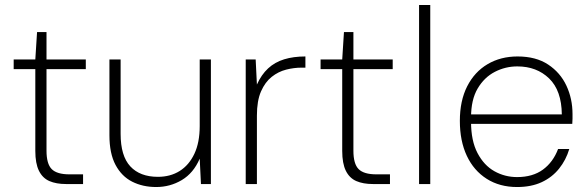

<svg xmlns="http://www.w3.org/2000/svg" viewBox="-20 -740 2365 772"><path d="M246 0Q206 0 178.5 -12Q151 -24 136.5 -53.5Q122 -83 122 -133V-462H35V-501H122L129 -611H167V-501H325V-462H167V-134Q167 -81 188 -60Q209 -39 259 -39H314V0Z M608 12Q554 12 511.5 -9.5Q469 -31 444.5 -77Q420 -123 420 -196V-501H465V-202Q465 -113 504 -71Q543 -29 615 -29Q665 -29 702.5 -52.5Q740 -76 761.5 -121.5Q783 -167 783 -233V-501H828V0H788L783 -102Q758 -44 711 -16Q664 12 608 12Z M968 0V-501H1008L1013 -400Q1031 -440 1058 -465Q1085 -490 1122.5 -501.5Q1160 -513 1208 -513V-468H1192Q1162 -468 1130.5 -460Q1099 -452 1072.5 -431Q1046 -410 1029.5 -372.5Q1013 -335 1013 -275V0Z M1480 0Q1440 0 1412.5 -12Q1385 -24 1370.5 -53.5Q1356 -83 1356 -133V-462H1269V-501H1356L1363 -611H1401V-501H1559V-462H1401V-134Q1401 -81 1422 -60Q1443 -39 1493 -39H1548V0Z M1665 0V-720H1710V0Z M2059 12Q1989 12 1937 -21Q1885 -54 1857 -113.5Q1829 -173 1829 -254Q1829 -335 1858.5 -393Q1888 -451 1940.5 -482Q1993 -513 2061 -513Q2135 -513 2184 -480.5Q2233 -448 2257.5 -395.5Q2282 -343 2282 -281Q2282 -272 2282 -263Q2282 -254 2281 -242H1861V-280H2239Q2238 -376 2188 -424.5Q2138 -473 2060 -473Q2012 -473 1969.5 -451Q1927 -429 1900.5 -384Q1874 -339 1874 -268V-250Q1874 -174 1900 -124.5Q1926 -75 1968 -51.5Q2010 -28 2059 -28Q2122 -28 2163 -58Q2204 -88 2224 -141H2269Q2256 -97 2228 -62Q2200 -27 2158 -7.5Q2116 12 2059 12Z"/></svg>

Font: DM Sans 17pt ExtraLight
Style: Regular
Weight: 250
Version: Version 4.004;gftools[0.9.30]